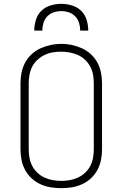

<svg xmlns="http://www.w3.org/2000/svg" viewBox="-20 -975 640 1003"><path d="M300 8Q272 8 244.5 3.5Q217 -1 191.5 -12.5Q166 -24 145 -43.5Q124 -63 111 -87.5Q98 -112 92.5 -139.5Q87 -167 87 -195V-540Q87 -568 92.5 -595.5Q98 -623 111 -647.5Q124 -672 145 -691.5Q166 -711 191.5 -722.5Q217 -734 244.5 -740Q272 -746 300 -746Q328 -746 355.5 -740Q383 -734 408.5 -722.5Q434 -711 455 -691.5Q476 -672 489 -647.5Q502 -623 507.5 -595.5Q513 -568 513 -540V-195Q513 -167 507.5 -139.5Q502 -112 489 -87.5Q476 -63 455 -43.5Q434 -24 408.5 -12.5Q383 -1 355.5 3.5Q328 8 300 8ZM300 -30Q322 -30 344.5 -34Q367 -38 387.5 -47.5Q408 -57 424.5 -72.5Q441 -88 451.5 -108Q462 -128 466 -150.5Q470 -173 470 -195V-540Q470 -563 466 -585Q462 -607 451.5 -627Q441 -647 424 -663Q407 -679 386.5 -688Q366 -697 343 -701Q320 -705 298 -705Q275 -705 253 -701Q231 -697 211 -687Q191 -677 174.5 -661.5Q158 -646 148 -626Q138 -606 134 -584Q130 -562 130 -540V-195Q130 -173 134 -150.5Q138 -128 148.5 -108Q159 -88 175.5 -72.5Q192 -57 212.5 -47.5Q233 -38 255.5 -34Q278 -30 300 -30ZM159 -815Q159 -843 167.5 -871Q176 -899 196 -918.5Q216 -938 244 -946.5Q272 -955 300 -955Q328 -955 356 -946.5Q384 -938 404 -918.5Q424 -899 432.5 -871Q441 -843 441 -815H399Q399 -835 393 -855Q387 -875 373 -889.5Q359 -904 339.5 -910.5Q320 -917 300 -917Q280 -917 260.5 -910.5Q241 -904 227 -889.5Q213 -875 207 -855Q201 -835 201 -815Z"/></svg>

Font: Iosevka Curly XLtEx
Style: Regular
Weight: 200
Width: 7
Monospace: yes
Designer: Belleve Invis
Foundry: Belleve Invis
Version: Version 11.1.0; ttfautohint (v1.8.3)